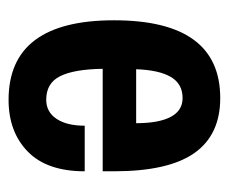

<svg xmlns="http://www.w3.org/2000/svg" viewBox="-64 -472 546 459"><g transform="rotate(90 209.5 -242.0)"><path d="M389 -241V-214H144Q145 -146 161.5 -112.5Q178 -79 218 -79Q247 -79 263.5 -103.5Q280 -128 280 -171H389Q389 -81 342 -35Q295 11 218 11Q28 11 28 -241Q28 -495 214 -495Q302 -495 345.5 -433Q389 -371 389 -241ZM145 -294H274Q274 -348 259 -376.5Q244 -405 214 -405Q180 -405 163.5 -377Q147 -349 145 -294Z"/></g></svg>

Font: Pragati Narrow
Style: Bold
Weight: 700
Designer: Hector Gatti, Marcela Romero, Pablo Cosgaya and Nicolas Silva
Foundry: Omnibus-Type
Version: Version 1.010; ttfautohint (v1.3)